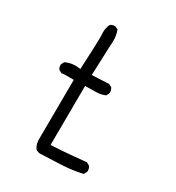

<svg xmlns="http://www.w3.org/2000/svg" viewBox="-171 -825 841 917"><g transform="rotate(30 250.0 -366.5)"><path d="M427.2 -50.8Q427.7 -53.2 427.7 -57.4Q427.7 -61.5 426 -67.9Q424.3 -74.2 419.9 -80.1L403.8 -89.4Q341.3 -83 310.1 -80.8Q278.8 -78.6 267.6 -77.6Q245.6 -76.2 211.4 -74.2L213.4 -400.9H220.7Q248 -400.9 276.4 -401.9Q302.7 -402.8 323.7 -412.6L331.5 -428.7Q332 -430.7 332 -432.6Q332 -447.3 324.2 -458L308.1 -466.3L214.8 -461.9L221.2 -629.9Q222.7 -642.6 222.7 -651.1Q222.7 -659.7 222.4 -666.5Q222.2 -673.3 220.7 -681.2Q218.3 -696.8 212.9 -711.4L197.3 -719.2Q195.3 -719.7 193.4 -719.7Q179.2 -719.7 169.9 -711.9Q159.2 -691.9 159.2 -667Q159.2 -663.6 159.7 -658.2Q160.2 -652.8 160.2 -638.2Q160.2 -595.2 153.3 -459.5Q135.3 -461.9 129.4 -461.9Q123.5 -461.9 119.6 -461.7Q115.7 -461.4 110.4 -460.9Q105 -460.4 99.6 -459.2Q94.2 -458 89.4 -456.5Q79.1 -453.6 69.8 -448.7L62 -432.6Q61.5 -430.7 61.5 -428.7Q61.5 -414.6 69.3 -405.3L85.4 -397L101.1 -398.9H151.9L149.9 -75.7Q149.9 -72.8 149.9 -69.8Q149.9 -43.5 163.6 -22.5Q173.3 -15.1 186 -13.2Q246.1 -15.1 305.7 -18.1Q363.3 -21 418 -33.7Z"/></g></svg>

Font: Bakudai
Style: ExtraLight
Weight: 200
Version: Version 1.48